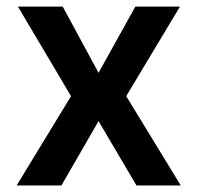

<svg xmlns="http://www.w3.org/2000/svg" viewBox="-20 -566 602 586"><path d="M171.4 -545.9 280.8 -343.8 393.1 -545.9H529.3L365.2 -272.5L531.7 0H396.5L280.8 -196.3L167.5 0H30.8L196.8 -272.5L34.7 -545.9Z"/></svg>

Font: Inter Semi Bold
Style: Regular
Weight: 600
Designer: Rasmus Andersson
Foundry: rsms
Version: Version 4.000;git-e0f93cc